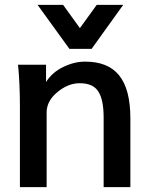

<svg xmlns="http://www.w3.org/2000/svg" viewBox="-20 -766 643 786"><path d="M170.9 0V-305.7C170.9 -336.9 185.5 -364.7 214.8 -388.7C244.1 -413.1 274.4 -425.3 306.2 -425.3C342.8 -425.3 368.2 -414.1 382.3 -391.6C397 -369.6 404.3 -333.5 404.3 -284.2V0H513.7V-280.8C513.7 -442.9 451.7 -513.7 328.1 -513.7C298.3 -513.7 268.6 -506.3 238.8 -491.7C209 -477.5 185.5 -457 168.5 -430.2V-501H53.7L55.7 -481C57.1 -467.8 58.1 -446.8 59.6 -418.5C61 -390.1 61.5 -360.8 61.5 -330.6V0ZM355 -565.9 484.4 -746.1H376L307.1 -650.9L238.3 -746.1H133.8L264.2 -565.9Z"/></svg>

Font: Ride SemiBold
Style: Regular
Weight: 600
Version: Version 3.000